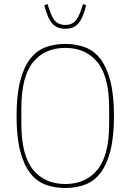

<svg xmlns="http://www.w3.org/2000/svg" viewBox="-20 -930 654 962"><path d="M307 12Q251 12 206 -5.5Q161 -23 129.5 -65Q98 -107 80.5 -176Q63 -245 63 -349Q63 -452 80.5 -521.5Q98 -591 129.5 -633Q161 -675 206 -692.5Q251 -710 307 -710Q362 -710 407.5 -692.5Q453 -675 484.5 -633Q516 -591 533.5 -521.5Q551 -452 551 -349Q551 -245 533.5 -176Q516 -107 484.5 -65Q453 -23 407.5 -5.5Q362 12 307 12ZM307 -8Q410 -8 468.5 -80Q527 -152 527 -310V-388Q527 -546 468.5 -618Q410 -690 307 -690Q204 -690 145.5 -618Q87 -546 87 -388V-310Q87 -152 145.5 -80Q204 -8 307 -8ZM307 -786Q286 -786 270.5 -792Q255 -798 242.5 -811.5Q230 -825 220.5 -847.5Q211 -870 202 -903L218 -910L227 -883Q241 -839 259 -822Q277 -805 307 -805Q337 -805 355 -822Q373 -839 387 -883L396 -910L412 -903Q403 -870 393.5 -847.5Q384 -825 371.5 -811.5Q359 -798 343.5 -792Q328 -786 307 -786Z"/></svg>

Font: IBM Plex Sans Condensed Thin
Style: Regular
Weight: 100
Width: 3
Designer: Mike Abbink, Paul van der Laan, Pieter van Rosmalen
Foundry: Bold Monday
Version: Version 1.3